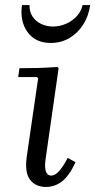

<svg xmlns="http://www.w3.org/2000/svg" viewBox="-20 -730 377 760"><path d="M248 -105 279 -88Q254 -34 225.5 -12Q197 10 162 10Q121 10 99 -18.5Q77 -47 86 -111L131 -420L126 -425H52L57 -460Q96 -460 131.5 -461Q167 -462 207 -465L212 -460L160 -97Q156 -66 162 -50.5Q168 -35 182 -35Q199 -35 215.5 -54.5Q232 -74 248 -105ZM307 -710H337Q331 -667 309.5 -633Q288 -599 255 -579.5Q222 -560 181 -560Q120 -560 89 -603Q58 -646 67 -710H97Q96 -684 108.5 -665Q121 -646 142.5 -635.5Q164 -625 190 -625Q216 -625 240.5 -635.5Q265 -646 283 -665Q301 -684 307 -710Z"/></svg>

Font: Brygada 1918
Style: Italic
Weight: 400
Italic angle: -8°
Designer: Mateusz Machalski | Borys Kosmynka | Przemek Hoffer
Foundry: NIEPODLEGLA 2018
Version: Version 3.006